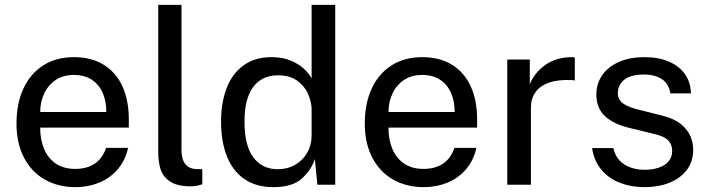

<svg xmlns="http://www.w3.org/2000/svg" viewBox="-20 -763 2934 793"><path d="M290.4 -65.4Q338.9 -65.4 371.3 -87.2Q403.6 -108.9 418.2 -152.2H509Q497.4 -99.6 465.6 -63.1Q433.8 -26.6 388.7 -8.3Q343.7 10 292.2 10Q219.9 10 164.6 -21.7Q109.2 -53.3 78.7 -112.8Q48.1 -172.3 48.1 -253.2Q48.1 -334.5 76.4 -396.5Q104.8 -458.4 158.2 -492.7Q211.6 -527 285.5 -527Q357.5 -527 408.3 -495.6Q459.2 -464.2 485.6 -406.6Q512 -348.9 512 -270.2V-235.9H146Q145.8 -186.5 162 -148Q178.1 -109.5 210.6 -87.4Q243.1 -65.4 290.4 -65.4ZM419.2 -300.5Q419.2 -344.9 404.2 -379.3Q389.2 -413.8 359.1 -433.7Q329 -453.5 284.9 -453.5Q240.1 -453.5 208.6 -431.6Q177.2 -409.8 161.6 -374.8Q145.9 -339.8 146.2 -300.5Z M633.6 -134.1V-743H729.6V-143.9Q729.6 -106.2 744.6 -86.4Q759.5 -66.7 787.6 -65L815.5 -64.2V-1.9Q790.1 6.6 767.5 6.6Q713.4 6.6 683.9 -12.4Q654.4 -31.4 644 -61.7Q633.6 -92.1 633.6 -134.1Z M893 -260.8Q893 -338.8 916 -398.8Q938.9 -458.8 985.8 -492.9Q1032.6 -527 1100.9 -527Q1145.8 -527 1179.6 -513.2Q1213.4 -499.3 1234.9 -479.4Q1256.4 -459.6 1267 -439.2V-743H1364.5V0H1290.9L1280.4 -106Q1265.5 -60.3 1226.2 -25.2Q1186.9 10 1108.8 10Q1038.9 10 990.4 -22.8Q942 -55.6 917.5 -116.6Q893 -177.6 893 -260.8ZM1267 -200.9V-318.4Q1264.2 -348.4 1251.2 -377.7Q1238.2 -407 1207.8 -429.4Q1177.4 -451.9 1128.1 -451.9Q1061.4 -451.9 1025.6 -403.5Q989.8 -355.2 989.8 -261.5Q989.8 -161.1 1026.6 -112.6Q1063.4 -64.1 1127 -64.1Q1167.4 -64.1 1199.1 -82.4Q1230.8 -100.7 1248.6 -132Q1266.4 -163.4 1267 -200.9Z M1728.9 -65.4Q1777.4 -65.4 1809.8 -87.2Q1842.1 -108.9 1856.8 -152.2H1947.5Q1935.9 -99.6 1904.1 -63.1Q1872.2 -26.6 1827.2 -8.3Q1782.2 10 1730.8 10Q1658.4 10 1603.1 -21.7Q1547.8 -53.3 1517.2 -112.8Q1486.6 -172.3 1486.6 -253.2Q1486.6 -334.5 1514.9 -396.5Q1543.2 -458.4 1596.7 -492.7Q1650.1 -527 1724 -527Q1796 -527 1846.8 -495.6Q1897.7 -464.2 1924.1 -406.6Q1950.5 -348.9 1950.5 -270.2V-235.9H1584.5Q1584.3 -186.5 1600.5 -148Q1616.6 -109.5 1649.1 -87.4Q1681.6 -65.4 1728.9 -65.4ZM1857.8 -300.5Q1857.8 -344.9 1842.8 -379.3Q1827.8 -413.8 1797.6 -433.7Q1767.5 -453.5 1723.4 -453.5Q1678.6 -453.5 1647.1 -431.6Q1615.7 -409.8 1600.1 -374.8Q1584.4 -339.8 1584.8 -300.5Z M2075.2 -517H2168.2V-415.2Q2188.7 -464.8 2233.9 -495.9Q2279.1 -527 2342.2 -527Q2346 -527 2348.8 -526.5Q2351.7 -526.1 2354.1 -524.8V-429.9Q2350.8 -431.6 2347.8 -431.9L2342.6 -432.1Q2287.1 -435.1 2249.2 -422.2Q2211.2 -409.3 2192 -382.8Q2172.8 -356.4 2172.8 -318V0H2075.2Z M2425.6 -151.5H2513.4Q2523.2 -106.2 2558.5 -84Q2593.9 -61.8 2642 -61.8Q2676.2 -61.8 2702 -70.9Q2727.8 -80 2742 -97.5Q2756.2 -114.9 2756.2 -139Q2756.2 -166.6 2739.6 -183.3Q2722.9 -200 2687.4 -208.4L2581.6 -234.2Q2515 -249.8 2479.2 -282.8Q2443.3 -315.8 2443.1 -371.9Q2442.9 -417.2 2467.1 -452.3Q2491.2 -487.4 2536.2 -507.2Q2581.2 -527 2641.9 -527Q2699.7 -527 2742.8 -508.5Q2785.8 -490 2809.4 -456.2Q2832.9 -422.4 2833.8 -377.2H2748.6Q2742.8 -417.1 2713.6 -436.2Q2684.5 -455.2 2640 -455.2Q2585.9 -455.2 2558.8 -434Q2531.8 -412.7 2531.8 -377.9Q2531.8 -351.9 2552.8 -336.1Q2573.8 -320.4 2618.5 -309.9L2720.1 -284.2Q2765.5 -272.5 2792.9 -249.8Q2820.3 -227 2831.7 -199.9Q2843 -172.8 2843 -144.4Q2843 -95.4 2816.3 -60.6Q2789.6 -25.8 2744 -7.9Q2698.4 10 2642.4 10Q2586.8 10 2540.3 -8Q2493.9 -26 2463.5 -62.5Q2433 -99 2425.6 -151.5Z"/></svg>

Font: Public Sans VF
Style: Regular
Weight: 400
Designer: Pablo Impallari, Rodrigo Fuenzalida (Modified by Dan O. Williams and USWDS)
Version: Version 1.003